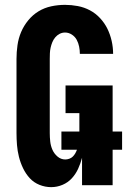

<svg xmlns="http://www.w3.org/2000/svg" viewBox="-20 -763 540 791"><path d="M191 8Q166 8 142.5 -1.5Q119 -11 102.5 -29Q86 -47 75 -70Q64 -93 58 -117Q52 -141 50 -165.5Q48 -190 48 -215V-520Q48 -548 52 -576.5Q56 -605 67 -631Q78 -657 96.5 -679.5Q115 -702 139 -716.5Q163 -731 191 -737Q219 -743 248 -743Q274 -743 300.5 -738Q327 -733 350.5 -720.5Q374 -708 392.5 -688Q411 -668 422.5 -644.5Q434 -621 440 -594.5Q446 -568 446 -541H309Q309 -556 306 -571Q303 -586 296 -599Q289 -612 276 -620.5Q263 -629 248 -629Q236 -629 225.5 -623.5Q215 -618 207.5 -609Q200 -600 195.5 -589Q191 -578 188.5 -566.5Q186 -555 185.5 -543.5Q185 -532 185 -520V-215Q185 -197 187 -179.5Q189 -162 196 -146Q203 -130 217 -118Q231 -106 249 -106Q257 -106 265.5 -109Q274 -112 280 -118Q286 -124 290 -131Q294 -138 297 -146H233V-221H307V-297H250V-411H444V-221H483V-146H444V0H318V-113Q312 -90 302 -68Q292 -46 276 -28.5Q260 -11 237.5 -1.5Q215 8 191 8Z"/></svg>

Font: Iosevka Curly Heavy
Style: Regular
Weight: 900
Monospace: yes
Designer: Belleve Invis
Foundry: Belleve Invis
Version: Version 22.1.2; ttfautohint (v1.8.4)